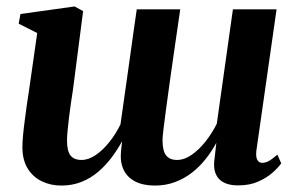

<svg xmlns="http://www.w3.org/2000/svg" viewBox="-20 -565 920 596"><path d="M206.5 -286.5Q203.5 -267.5 200.2 -245Q197 -222.5 194.2 -200.2Q191.5 -178 189.8 -159.5Q188 -141 188 -129.5Q188 -96.5 198.8 -82.5Q209.5 -68.5 233 -68.5Q254.5 -68.5 276.8 -83.5Q299 -98.5 319.2 -123.8Q339.5 -149 354 -179Q359 -213 364.2 -251Q369.5 -289 374.5 -323.5Q379.5 -357.5 384.5 -394.8Q389.5 -432 394.8 -468.5Q400 -505 404.5 -536H539.5Q531 -477 522.8 -421.2Q514.5 -365.5 507.8 -316.5Q501 -267.5 495.8 -228.8Q490.5 -190 487.5 -164.5Q484.5 -139 484.5 -130.5Q484.5 -97 495.5 -82.8Q506.5 -68.5 529.5 -68.5Q552 -68.5 574.8 -84.2Q597.5 -100 617.8 -125.5Q638 -151 653 -181L703 -536H838.5L775.5 -95Q774 -76 779.2 -67.8Q784.5 -59.5 794 -59.5Q804 -59.5 814.5 -65.2Q825 -71 841 -85L853 -58Q844.5 -45.5 826.2 -29.2Q808 -13 781.2 -1.2Q754.5 10.5 719.5 10.5Q677.5 10.5 658.8 -10.8Q640 -32 646 -72.5L651.5 -121.5Q637.5 -95.5 618.5 -71.5Q599.5 -47.5 575.8 -29Q552 -10.5 523.2 0.2Q494.5 11 461 11Q424.5 11 400 -1.5Q375.5 -14 364 -37.5Q352.5 -61 355.5 -94.5L359 -126.5Q345 -101 326.8 -76.5Q308.5 -52 285.2 -32Q262 -12 233.2 -0.5Q204.5 11 170 11Q138 11 110.8 -1.8Q83.5 -14.5 66.8 -40.5Q50 -66.5 49.5 -107Q49.5 -122.5 51.5 -144.5Q53.5 -166.5 56.8 -191Q60 -215.5 63.2 -238.8Q66.5 -262 69.5 -280.5L95.5 -462.5L38 -491.5L43.5 -521.5L211.5 -545L238 -530.5Z"/></svg>

Font: Merriweather 72pt
Style: Bold Italic
Weight: 700
Italic angle: -7.8°
Version: Version 2.101